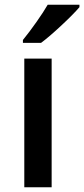

<svg xmlns="http://www.w3.org/2000/svg" viewBox="-20 -786 353 806"><path d="M196.8 0H82V-540H196.8ZM76.2 -606V-618.2Q104 -652.3 133.5 -694.3Q163.1 -736.3 180.2 -766.1H313.5V-755.9Q288.1 -726.1 237.5 -679Q187 -631.8 152.3 -606Z"/></svg>

Font: f2_52653          
Style: Regular
Weight: 600
Foundry: Ascender Corporation
Version: Version 1.10